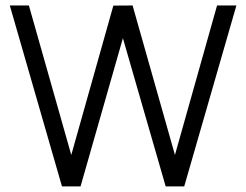

<svg xmlns="http://www.w3.org/2000/svg" viewBox="-20 -668 882 688"><path d="M268.6 0H202.1L15.1 -648.4H83.5L235.4 -112.8L386.2 -647.9L455.1 -648.4L606.9 -112.8L757.8 -648.4H827.1L640.1 0H573.7L420.4 -531.2Z"/></svg>

Font: Potro Sans Bangla
Style: Regular
Weight: 400
Designer: Jayed Ahsan Saad
Foundry: Codepotro
Version: Potro Sans Bangla; Version 0.905